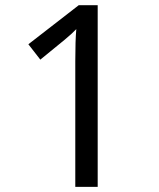

<svg xmlns="http://www.w3.org/2000/svg" viewBox="-20 -810 612 737"><path d="M355 -92.8H269V-575.2Q269 -655.8 272.9 -698.2Q256.3 -680.7 228.5 -657.7L134.8 -581.1L88.9 -640.1L282.2 -790H355ZM324.2 -714.8Z"/></svg>

Font: Noto Sans Kannada UI
Style: Regular
Weight: 400
Designer: Monotype Design Team
Foundry: Monotype Imaging Inc.
Version: Version 1.04